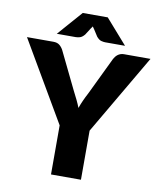

<svg xmlns="http://www.w3.org/2000/svg" viewBox="-111 -991 891 1067"><g transform="rotate(10 334.5 -457.0)"><path d="M419.5 -277V0H250.5V-277L-13.5 -728.5H135.5Q157.5 -728.5 170.2 -718.2Q183 -708 191.5 -692L294.5 -480Q307.5 -455 318 -433.2Q328.5 -411.5 336.5 -390.5Q344 -412 353.8 -433.8Q363.5 -455.5 376.5 -480L478.5 -692Q482 -698.5 487 -705Q492 -711.5 498.8 -716.8Q505.5 -722 514.2 -725.2Q523 -728.5 533.5 -728.5H683.5ZM531.5 -775.5H419.5Q410.5 -775.5 397.5 -778.8Q384.5 -782 370.5 -798.5L345.5 -837.5Q343 -841 340.8 -844Q338.5 -847 336.5 -850.5Q334.5 -847 332.2 -844Q330 -841 327.5 -837.5L302.5 -798.5Q288.5 -782 275.5 -778.8Q262.5 -775.5 253.5 -775.5H146.5L268.5 -914.5H409.5Z"/></g></svg>

Font: Lato ExtraBold
Style: Regular
Weight: 800
Designer: Lukasz Dziedzic with Adam Twardoch and Botio Nikoltchev
Foundry: tyPoland Lukasz Dziedzic
Version: Version 2.015; 2015-08-06; http://www.latofonts.com/